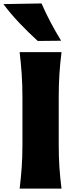

<svg xmlns="http://www.w3.org/2000/svg" viewBox="-52 -1119 458 1139"><path d="M64.5 0Q72.3 -64.9 76.7 -125.7Q81.1 -186.5 81.1 -263.2V-538.6Q81.1 -617.7 76.7 -680.4Q72.3 -743.2 64.5 -809.6H313Q304.7 -743.2 300.5 -680.4Q296.4 -617.7 296.4 -538.6V-263.2Q296.4 -186.5 300.5 -125.7Q304.7 -64.9 313 0ZM171.9 -876Q114.7 -928.2 62.7 -982.9Q10.7 -1037.6 -31.7 -1094.7L194.3 -1098.6Q218.8 -1042.5 247.8 -987.5Q276.9 -932.6 310.5 -877.4Z"/></svg>

Font: Pinar DS4 ExtraBold
Style: Regular
Weight: 800
Designer: Amin Abedi
Version: Version 3.000